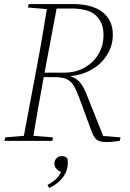

<svg xmlns="http://www.w3.org/2000/svg" viewBox="-20 -694 639 946"><path d="M2 0 6 -17 111 -26H130L241 -17L238 0ZM93 0 161 -362Q176 -440 189 -518Q202 -596 215 -674H263L195 -312Q181 -235 167 -156.5Q153 -78 141 0ZM118 -657 121 -674H245L243 -648H226ZM508 6Q484 6 470.5 1.5Q457 -3 448.5 -13.5Q440 -24 433 -42L370 -213Q356 -251 342.5 -273Q329 -295 307.5 -304.5Q286 -314 248 -314H171L175 -336H295Q352 -336 396 -360.5Q440 -385 465 -427Q490 -469 490 -522Q490 -582 453.5 -617Q417 -652 332 -652H230L234 -674H338Q435 -674 485.5 -634Q536 -594 536 -523Q536 -481 519 -444.5Q502 -408 471.5 -380Q441 -352 398.5 -335.5Q356 -319 304 -317L294 -324Q319 -322 337 -314.5Q355 -307 368.5 -293.5Q382 -280 392.5 -260Q403 -240 413 -213L492 -15L465 -26L574 -17L570 0Q559 1 549 2.5Q539 4 529 5Q519 6 508 6ZM314 108Q314 137 301.5 161Q289 185 268 203Q247 221 222 232L214 217Q232 208 246 197Q260 186 269.5 172.5Q279 159 285 144L286 155Q267 149 257.5 137.5Q248 126 248 112Q248 96 258.5 85.5Q269 75 285 75Q294 75 300 78Q306 81 312 86Q313 91 313.5 96.5Q314 102 314 108Z"/></svg>

Font: Source Serif 4 48pt Light
Style: Italic
Weight: 300
Italic angle: -12°
Designer: Frank Grießhammer
Foundry: Adobe Systems Incorporated
Version: Version 4.004;hotconv 1.0.116;makeotfexe 2.5.65601